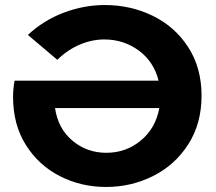

<svg xmlns="http://www.w3.org/2000/svg" viewBox="-20 -732 861 764"><path d="M782 -351Q782 -240 729 -157.5Q676 -75 589 -31.5Q502 12 402 12Q303 12 218.5 -31Q134 -74 83 -155Q32 -236 32 -346Q32 -378 38 -411H611Q592 -487 532 -531Q472 -575 395 -575Q346 -575 297.5 -554.5Q249 -534 208 -494L91 -593Q153 -651 233.5 -681.5Q314 -712 397 -712Q499 -712 587 -669.5Q675 -627 728.5 -545Q782 -463 782 -351ZM614 -302H199Q211 -220 268.5 -172Q326 -124 403 -124Q481 -124 540 -172.5Q599 -221 614 -302Z"/></svg>

Font: Montserrat-Bold
Style: Bold
Weight: 700
Version: Version 7.200